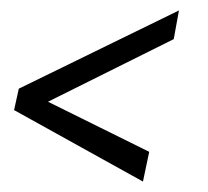

<svg xmlns="http://www.w3.org/2000/svg" viewBox="-20 -449 398 368"><path d="M7 -238 16 -279 323 -429 313 -374 72 -254 266 -158 254 -101Z"/></svg>

Font: Lobster Two
Style: Bold Italic
Weight: 700
Designer: Pablo Impallari
Foundry: Pablo Impallari. www.impallari.com
Version: Version 1.006